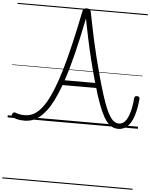

<svg xmlns="http://www.w3.org/2000/svg" viewBox="-92 -1169 1426 1822"><g transform="rotate(5 620.5 -257.5)"><path d="M160 17Q139 17 119 14.5Q99 12 82.5 7.5Q66 3 54 -2Q47 -6 41 -14Q35 -22 40 -34Q45 -47 52.5 -51Q60 -55 68 -52Q87 -44 109 -39.5Q131 -35 159 -35Q195 -35 228.5 -48.5Q262 -62 294.5 -94Q327 -126 359 -179.5Q391 -233 422.5 -312Q454 -391 486 -499Q518 -607 551 -747.5Q584 -888 620 -1066Q623 -1082 633.5 -1089Q644 -1096 660 -1096Q677 -1096 686.5 -1089.5Q696 -1083 699 -1066Q709 -1018 722 -952Q735 -886 752 -808.5Q769 -731 790 -645.5Q811 -560 835 -472Q859 -384 886 -298Q909 -226 929.5 -175.5Q950 -125 970 -94Q990 -63 1011 -48.5Q1032 -34 1056 -34Q1090 -33 1115 -61.5Q1140 -90 1157 -147Q1174 -204 1181 -288Q1182 -299 1188.5 -303.5Q1195 -308 1208 -308Q1220 -307 1226.5 -301Q1233 -295 1232 -286Q1223 -186 1200.5 -118.5Q1178 -51 1141.5 -17Q1105 17 1055 17Q1021 17 993 2Q965 -13 939 -47.5Q913 -82 888 -139Q863 -196 835 -281Q830 -298 824.5 -316Q819 -334 814 -351H493Q462 -267 431.5 -205.5Q401 -144 368.5 -101.5Q336 -59 302.5 -32.5Q269 -6 233.5 5.5Q198 17 160 17ZM509 -398H800Q768 -509 741.5 -618Q715 -727 694.5 -824.5Q674 -922 659 -1000Q621 -808 584 -659Q547 -510 509 -398ZM0 571H1241V581H0ZM0 -20H1241V0H0ZM0 -505H1241V-500H0ZM0 -1091H1241V-1081H0Z"/></g></svg>

Font: Playwrite PT Guides
Style: Regular
Weight: 400
Designer: Veronika Burian, José Scaglione
Foundry: TypeTogether
Version: Version 1.003